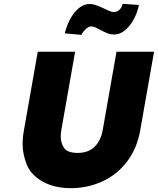

<svg xmlns="http://www.w3.org/2000/svg" viewBox="-20 -975 824 1002"><path d="M372 -705 300 -296Q297 -278 297 -262Q297 -229 314.5 -203Q332 -177 386 -177Q440 -177 473 -208.5Q506 -240 516 -296L588 -705H784L712 -296Q695 -199 642 -130.5Q589 -62 512.5 -27.5Q436 7 350 7Q264 7 202.5 -27.5Q141 -62 119.5 -116.5Q98 -171 98 -224Q98 -258 105 -296L177 -705ZM318 -801Q327 -836 340.5 -864Q354 -892 371 -912Q388 -932 407 -943Q426 -954 445 -954Q465 -954 483 -947.5Q501 -941 517.5 -933Q534 -925 548.5 -918.5Q563 -912 575 -912Q586 -912 594 -917Q602 -922 607.5 -928.5Q613 -935 616 -942.5Q619 -950 620 -955L705 -949Q698 -915 684.5 -887Q671 -859 654 -838.5Q637 -818 617 -806.5Q597 -795 576 -795Q557 -795 540.5 -801.5Q524 -808 509.5 -816Q495 -824 481.5 -830.5Q468 -837 455 -837Q448 -837 440 -832.5Q432 -828 425 -821Q418 -814 412.5 -806.5Q407 -799 405 -793Z"/></svg>

Font: Fz Poppins ExtBd
Style: Italic
Weight: 800
Italic angle: -10°
Designer: Ninad Kale (Devanagari), Jonny Pinhorn (Latin)
Foundry: Indian Type Foundry
Version: Vit hóa bi Vntype.Com & FontZin.Com